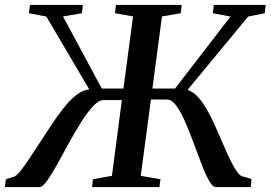

<svg xmlns="http://www.w3.org/2000/svg" viewBox="-46 -763 1104 783"><path d="M-26 0 -22 -32 14 -43.5Q25 -50 39.8 -68.8Q54.5 -87.5 72.8 -114.8Q91 -142 111 -173Q136.5 -212 162 -250.8Q187.5 -289.5 213 -322Q238.5 -354.5 264.8 -375.2Q291 -396 318 -398.5L143 -695.5L72 -709L76 -743H292L288 -709L211 -696L369 -402H457.5L496.5 -696L423 -709L427 -743H695L691 -709L614.5 -696L575.5 -402H668L894 -695.5L822 -709L826 -743H1037.5L1033.5 -709L966 -695.5L718.5 -396Q740.5 -389.5 759 -370Q777.5 -350.5 794.2 -322.2Q811 -294 826.2 -260.8Q841.5 -227.5 856 -193.5Q867.5 -166.5 878.5 -141.8Q889.5 -117 900 -97Q910.5 -77 920 -63.5Q929.5 -50 938.5 -45L979.5 -33.5L976.5 0H834.5Q821.5 0 806.8 -25.8Q792 -51.5 776.5 -92.2Q761 -133 744.2 -178.5Q727.5 -224 709.8 -264.8Q692 -305.5 673.5 -331.2Q655 -357 635.5 -357H569.5L528 -46L608.5 -32L604 0H329.5L333 -32L410.5 -46L451 -355H376.5Q356.5 -355 332.8 -329.2Q309 -303.5 283.8 -263.2Q258.5 -223 233.8 -177.5Q209 -132 186.5 -91.5Q164 -51 145.8 -25.5Q127.5 0 115.5 0Z"/></svg>

Font: Merriweather 72pt Medium
Style: Italic
Weight: 500
Italic angle: -7.8°
Version: Version 2.101